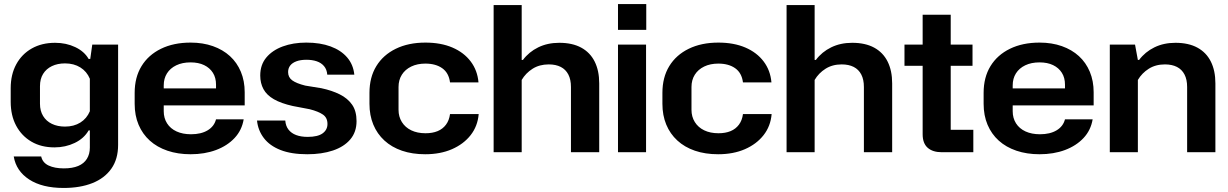

<svg xmlns="http://www.w3.org/2000/svg" viewBox="-20 -754 6083 951"><path d="M295 177Q189 177 124.5 135Q60 93 48 21H184Q191 52 221 66Q251 80 296 80Q339 80 367.5 68Q396 56 410.5 32.5Q425 9 425 -23V-108H419Q396 -68 350 -46Q304 -24 250 -24Q184 -24 135.5 -52.5Q87 -81 60 -131.5Q33 -182 33 -250V-317Q33 -385 60.5 -435.5Q88 -486 137.5 -514Q187 -542 253 -542Q308 -542 353 -520.5Q398 -499 419 -462H427L437 -533H565V-36Q565 34 531.5 81.5Q498 129 437.5 153Q377 177 295 177ZM302 -127Q346 -127 378 -147Q410 -167 425 -203V-364Q410 -400 378 -420Q346 -440 302 -440Q265 -440 237 -426.5Q209 -413 193.5 -388Q178 -363 178 -327V-240Q178 -205 193.5 -179.5Q209 -154 237 -140.5Q265 -127 302 -127Z M924 10Q861 10 809.5 -7.5Q758 -25 722 -57.5Q686 -90 666.5 -136Q647 -182 647 -240V-294Q647 -371 681 -426.5Q715 -482 777.5 -512.5Q840 -543 924 -543Q985 -543 1034.5 -525.5Q1084 -508 1119 -476Q1154 -444 1173 -398.5Q1192 -353 1192 -297V-232H768V-316H1063L1050 -300V-335Q1050 -369 1034.5 -393.5Q1019 -418 991 -431.5Q963 -445 924 -445Q883 -445 853 -430.5Q823 -416 807 -390.5Q791 -365 791 -331V-203Q791 -169 807.5 -143Q824 -117 854.5 -103Q885 -89 926 -89Q976 -89 1008.5 -108.5Q1041 -128 1050 -163H1187Q1178 -109 1142 -70.5Q1106 -32 1050 -11Q994 10 924 10Z M1502 10Q1423 10 1369.5 -11Q1316 -32 1287 -70Q1258 -108 1253 -157H1393Q1395 -130 1409 -112Q1423 -94 1447 -85Q1471 -76 1504 -76Q1554 -76 1578 -93.5Q1602 -111 1602 -140Q1602 -171 1579.5 -186.5Q1557 -202 1514 -213L1430 -229Q1372 -242 1336.5 -262.5Q1301 -283 1285 -312.5Q1269 -342 1269 -380Q1269 -433 1299 -469Q1329 -505 1380.5 -524Q1432 -543 1497 -543Q1566 -543 1617.5 -524Q1669 -505 1699.5 -469.5Q1730 -434 1735 -384H1601Q1599 -410 1585 -426.5Q1571 -443 1548.5 -450.5Q1526 -458 1498 -458Q1469 -458 1448.5 -450.5Q1428 -443 1417.5 -429.5Q1407 -416 1407 -397Q1407 -371 1427.5 -356Q1448 -341 1492 -330L1572 -317Q1624 -306 1663 -286.5Q1702 -267 1724 -235.5Q1746 -204 1746 -154Q1746 -100 1715 -63.5Q1684 -27 1629 -8.5Q1574 10 1502 10Z M2086 10Q2022 10 1971 -7.5Q1920 -25 1884 -58Q1848 -91 1829 -137Q1810 -183 1810 -240V-294Q1810 -371 1844 -426.5Q1878 -482 1940.5 -512.5Q2003 -543 2087 -543Q2164 -543 2221 -518.5Q2278 -494 2311.5 -449.5Q2345 -405 2350 -346H2209Q2203 -393 2170.5 -416Q2138 -439 2087 -439Q2047 -439 2017 -424.5Q1987 -410 1970.5 -384Q1954 -358 1954 -323V-210Q1954 -176 1970.5 -149.5Q1987 -123 2017 -108.5Q2047 -94 2088 -94Q2122 -94 2147.5 -104.5Q2173 -115 2189 -136.5Q2205 -158 2209 -189H2351Q2346 -129 2311 -84.5Q2276 -40 2218.5 -15Q2161 10 2086 10Z M2425 0V-729H2564V-457H2570Q2600 -497 2646 -519.5Q2692 -542 2750 -542Q2815 -542 2859 -518Q2903 -494 2925.5 -449Q2948 -404 2948 -341V0H2808V-323Q2808 -360 2795 -385Q2782 -410 2757.5 -422.5Q2733 -435 2698 -435Q2652 -435 2618 -413.5Q2584 -392 2564 -358V0Z M3041 0V-533H3180V0ZM3041 -606V-734H3181V-606Z M3537 10Q3473 10 3422 -7.5Q3371 -25 3335 -58Q3299 -91 3280 -137Q3261 -183 3261 -240V-294Q3261 -371 3295 -426.5Q3329 -482 3391.5 -512.5Q3454 -543 3538 -543Q3615 -543 3672 -518.5Q3729 -494 3762.5 -449.5Q3796 -405 3801 -346H3660Q3654 -393 3621.5 -416Q3589 -439 3538 -439Q3498 -439 3468 -424.5Q3438 -410 3421.5 -384Q3405 -358 3405 -323V-210Q3405 -176 3421.5 -149.5Q3438 -123 3468 -108.5Q3498 -94 3539 -94Q3573 -94 3598.5 -104.5Q3624 -115 3640 -136.5Q3656 -158 3660 -189H3802Q3797 -129 3762 -84.5Q3727 -40 3669.5 -15Q3612 10 3537 10Z M3876 0V-729H4015V-457H4021Q4051 -497 4097 -519.5Q4143 -542 4201 -542Q4266 -542 4310 -518Q4354 -494 4376.5 -449Q4399 -404 4399 -341V0H4259V-323Q4259 -360 4246 -385Q4233 -410 4208.5 -422.5Q4184 -435 4149 -435Q4103 -435 4069 -413.5Q4035 -392 4015 -358V0Z M4645 0Q4600 0 4575 -22Q4550 -44 4550 -89V-681H4689V-111H4801V0ZM4460 -428V-533H4797V-428Z M5129 10Q5066 10 5014.5 -7.5Q4963 -25 4927 -57.5Q4891 -90 4871.5 -136Q4852 -182 4852 -240V-294Q4852 -371 4886 -426.5Q4920 -482 4982.5 -512.5Q5045 -543 5129 -543Q5190 -543 5239.5 -525.5Q5289 -508 5324 -476Q5359 -444 5378 -398.5Q5397 -353 5397 -297V-232H4973V-316H5268L5255 -300V-335Q5255 -369 5239.5 -393.5Q5224 -418 5196 -431.5Q5168 -445 5129 -445Q5088 -445 5058 -430.5Q5028 -416 5012 -390.5Q4996 -365 4996 -331V-203Q4996 -169 5012.5 -143Q5029 -117 5059.5 -103Q5090 -89 5131 -89Q5181 -89 5213.5 -108.5Q5246 -128 5255 -163H5392Q5383 -109 5347 -70.5Q5311 -32 5255 -11Q5199 10 5129 10Z M5477 0V-533H5602L5616 -457H5622Q5652 -497 5698 -519.5Q5744 -542 5802 -542Q5867 -542 5911 -518Q5955 -494 5977.5 -449Q6000 -404 6000 -341V0H5860V-323Q5860 -360 5847 -385Q5834 -410 5809.5 -422.5Q5785 -435 5750 -435Q5704 -435 5670 -413.5Q5636 -392 5616 -358V0Z"/></svg>

Font: Hubot Sans SemiBold
Style: Regular
Weight: 600
Designer: Deni Anggara
Foundry: GitHub, Inc., Subsidiary of Microsoft Corporation
Version: Version 2.000